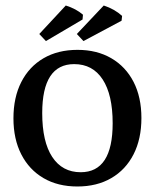

<svg xmlns="http://www.w3.org/2000/svg" viewBox="-20 -675 568 704"><path d="M263.7 8.8Q191.9 8.8 139.4 -22Q86.9 -52.7 58.1 -108.9Q29.3 -165 29.3 -241.2Q29.3 -317.9 58.1 -374.3Q86.9 -430.7 139.6 -461.4Q192.4 -492.2 264.2 -492.2Q335.4 -492.2 388.2 -461.4Q440.9 -430.7 469.7 -374.8Q498.5 -318.8 498.5 -242.2Q498.5 -165.5 469.7 -109.1Q440.9 -52.7 388.2 -22Q335.4 8.8 263.7 8.8ZM275.9 -43.5Q393.1 -43.5 393.1 -223.1Q393.1 -327.6 356.4 -383.8Q319.8 -439.9 252 -439.9Q134.8 -439.9 134.8 -260.3Q134.8 -155.3 171.6 -99.4Q208.5 -43.5 275.9 -43.5ZM148.4 -524.4 124 -550.3 221.2 -654.8Q258.8 -643.1 284.2 -621.1L282.7 -603.5ZM286.1 -524.4 261.7 -550.3 360.4 -654.8Q400.4 -641.6 427.7 -616.7L425.8 -599.1Z"/></svg>

Font: Markazi Text Medium
Style: Regular
Weight: 500
Designer: Borna Izadpanah (Arabic designer), Fiona Ross (Arabic design director) and Florian Runge (Latin designer)
Foundry: Borna Izadpanah and Florian Runge
Version: Version 1.001